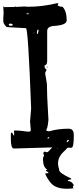

<svg xmlns="http://www.w3.org/2000/svg" viewBox="-40 -922 492 1192"><path d="M59.6 -879.9V-878.9Q83 -879.9 112.3 -881.8L132.8 -879.9Q221.7 -879.9 315.4 -902.3L322.3 -900.4V-898.4L317.4 -888.7Q329.1 -879.9 348.6 -879.9Q374 -851.6 374 -797.9V-794.9Q374 -768.6 307.6 -761.7Q252.9 -761.7 252.9 -729.5V-546.9Q252.9 -517.6 239.3 -517.6L237.3 -515.6V-502L249 -488.3L240.2 -469.7V-467.8L251 -403.3Q251 -338.9 260.7 -177.7Q255.9 -125 247.1 -116.2Q247.1 -107.4 262.7 -107.4H267.6Q321.3 -123 385.7 -123Q418 -123 418 -85V-73.2Q418 -4.9 403.3 -4.9H378.9Q372.1 4.9 355.5 19.5Q304.7 66.4 327.1 128.9V132.8Q327.1 152.3 402.3 186.5V190.4Q380.9 195.3 380.9 199.2V200.2L382.8 202.1Q405.3 202.1 418 227.5L416 232.4Q409.2 232.4 416 247.1Q315.4 259.8 276.4 214.8Q251 184.6 240.2 155.3L259.8 152.3V146.5Q245.1 140.6 245.1 137.7V134.8Q252.9 134.8 252.9 130.9Q226.6 115.2 226.6 63.5Q226.6 55.7 233.4 43.9L228.5 28.3Q232.4 19.5 237.3 19.5L252.9 23.4Q257.8 23.4 284.2 -6.8L45.9 0Q27.3 0 27.3 -61.5V-88.9Q28.3 -98.6 32.2 -98.6H34.2Q37.1 -98.6 43.9 -82H47.9V-97.7L45.9 -109.4L52.7 -112.3Q76.2 -112.3 134.8 -104.5H139.6Q149.4 -104.5 151.4 -114.3L146.5 -167L153.3 -249Q134.8 -747.1 121.1 -747.1L1 -753.9Q-19.5 -775.4 -19.5 -789.1V-811.5L-17.6 -838.9Q-17.6 -852.5 -19.5 -883.8L-13.7 -877.9H-6.8Q12.7 -877.9 52.7 -878.9V-879.9L54.7 -881.8ZM14.6 -770.5V-767.6Q15.6 -761.7 28.3 -761.7Q37.1 -761.7 39.1 -767.6V-768.6Q36.1 -775.4 23.4 -775.4H20.5ZM189.5 -722.7V-710.9H191.4Q196.3 -710.9 199.2 -731.4V-738.3H196.3Q189.5 -735.4 189.5 -722.7ZM374 -41V-39.1H377Q383.8 -43 387.7 -49.8V-50.8L383.8 -54.7H382.8Q376 -50.8 374 -43.9H375V-42ZM124 -838.9V-836.9L127.9 -834H136.7L139.6 -836.9V-838.9ZM253.9 -64.5V-63.5L259.8 -61.5L266.6 -66.4L262.7 -70.3H259.8ZM252.9 -508.8 255.9 -505.9 252.9 -502 249 -505.9ZM168.9 -715.8V-713.9L173.8 -719.7H171.9ZM322.3 -2 313.5 0V2Z"/></svg>

Font: Love Ya Like A Sister
Style: Regular
Weight: 400
Designer: Kimberly Geswein
Foundry: Kimberly Geswein
Version: Version 1.002 2007